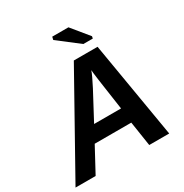

<svg xmlns="http://www.w3.org/2000/svg" viewBox="-219 -1037 1140 1191"><g transform="rotate(-30 350.5 -441.5)"><path d="M650 0H507L480 -176H218L123 0H-21L364 -688H534ZM428 -582Q418 -552 380 -479L276 -284H469L437 -505Q428 -571 428 -582ZM534 -747H466L317 -862L322 -883H438L537 -762Z"/></g></svg>

Font: Libra Sans
Style: Bold Italic
Weight: 700
Italic angle: -12°
Foundry: Context Ltd
Version: Version 1.002